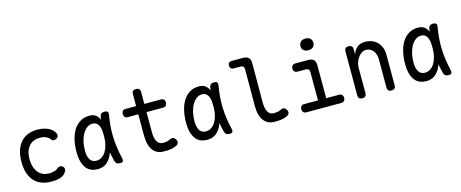

<svg xmlns="http://www.w3.org/2000/svg" viewBox="-42 -1390 4884 2032"><g transform="rotate(-15 2400.0 -373.5)"><path d="M80 -274Q80 -351 100 -405Q120 -459 153.5 -493.5Q187 -528 232 -544Q277 -560 327 -560Q365 -560 395 -553.5Q425 -547 447.5 -536Q470 -525 486 -511Q502 -497 511 -482Q525 -459 521.5 -442Q518 -425 501 -415Q483 -404 467 -407Q451 -410 442 -425Q431 -442 404 -456Q377 -470 333 -470Q297 -470 267 -458Q237 -446 215.5 -422Q194 -398 182 -362.5Q170 -327 170 -279Q170 -230 182.5 -192.5Q195 -155 216.5 -130Q238 -105 268 -92.5Q298 -80 332 -80Q358 -80 386 -86.5Q414 -93 429 -108Q441 -120 458.5 -122Q476 -124 493 -110Q499 -104 502.5 -96.5Q506 -89 506 -80Q506 -71 501 -60.5Q496 -50 486 -38Q473 -22 455 -12.5Q437 -3 416.5 2Q396 7 374 8.5Q352 10 330 10Q275 10 229 -7Q183 -24 150 -58.5Q117 -93 98.5 -147Q80 -201 80 -274Z M842 10Q806 10 774.5 -2Q743 -14 720 -41.5Q697 -69 683.5 -113.5Q670 -158 670 -224Q670 -293 684 -354.5Q698 -416 726.5 -461.5Q755 -507 798.5 -533.5Q842 -560 900 -560Q948 -560 975 -535.5Q1002 -511 1015.5 -473.5Q1029 -436 1032 -391.5Q1035 -347 1035 -308Q1035 -253 1026.5 -196.5Q1018 -140 996 -94Q974 -48 936.5 -19Q899 10 842 10ZM851 -80Q882 -80 908.5 -96.5Q935 -113 954 -143Q973 -173 984 -215Q995 -257 995 -308Q995 -332 993.5 -360.5Q992 -389 984 -413Q976 -437 958.5 -453.5Q941 -470 908 -470Q877 -470 850 -450.5Q823 -431 803 -397Q783 -363 771.5 -316Q760 -269 760 -215Q760 -151 782.5 -115.5Q805 -80 851 -80ZM1014 -516Q1018 -541 1031 -550.5Q1044 -560 1065 -560Q1089 -560 1098.5 -549.5Q1108 -539 1104 -516Q1094 -457 1089 -399.5Q1084 -342 1085.5 -283.5Q1087 -225 1095.5 -163.5Q1104 -102 1120 -34Q1125 -12 1117 -1Q1109 10 1086 10Q1063 10 1049 -1Q1035 -12 1030 -34Q1013 -102 1005 -163.5Q997 -225 996 -283.5Q995 -342 1000 -399.5Q1005 -457 1014 -516Z M1679 -530Q1699 -530 1709.5 -517.5Q1720 -505 1720 -485Q1720 -465 1709.5 -452.5Q1699 -440 1679 -440H1288Q1268 -440 1257.5 -452.5Q1247 -465 1247 -485Q1247 -505 1257.5 -517.5Q1268 -530 1288 -530ZM1661 -97Q1681 -108 1696.5 -102.5Q1712 -97 1723 -78Q1735 -58 1730.5 -41.5Q1726 -25 1707 -15Q1677 1 1642 5.5Q1607 10 1565 10Q1529 10 1499.5 -3Q1470 -16 1449 -42.5Q1428 -69 1416.5 -110Q1405 -151 1405 -207V-660Q1405 -683 1416 -694Q1427 -705 1450 -705Q1473 -705 1484 -694Q1495 -683 1495 -660V-224Q1495 -152 1516.5 -116Q1538 -80 1580 -80Q1600 -80 1619 -83Q1638 -86 1661 -97Z M2042 10Q2006 10 1974.5 -2Q1943 -14 1920 -41.5Q1897 -69 1883.5 -113.5Q1870 -158 1870 -224Q1870 -293 1884 -354.5Q1898 -416 1926.5 -461.5Q1955 -507 1998.5 -533.5Q2042 -560 2100 -560Q2148 -560 2175 -535.5Q2202 -511 2215.5 -473.5Q2229 -436 2232 -391.5Q2235 -347 2235 -308Q2235 -253 2226.5 -196.5Q2218 -140 2196 -94Q2174 -48 2136.5 -19Q2099 10 2042 10ZM2051 -80Q2082 -80 2108.5 -96.5Q2135 -113 2154 -143Q2173 -173 2184 -215Q2195 -257 2195 -308Q2195 -332 2193.5 -360.5Q2192 -389 2184 -413Q2176 -437 2158.5 -453.5Q2141 -470 2108 -470Q2077 -470 2050 -450.5Q2023 -431 2003 -397Q1983 -363 1971.5 -316Q1960 -269 1960 -215Q1960 -151 1982.5 -115.5Q2005 -80 2051 -80ZM2214 -516Q2218 -541 2231 -550.5Q2244 -560 2265 -560Q2289 -560 2298.5 -549.5Q2308 -539 2304 -516Q2294 -457 2289 -399.5Q2284 -342 2285.5 -283.5Q2287 -225 2295.5 -163.5Q2304 -102 2320 -34Q2325 -12 2317 -1Q2309 10 2286 10Q2263 10 2249 -1Q2235 -12 2230 -34Q2213 -102 2205 -163.5Q2197 -225 2196 -283.5Q2195 -342 2200 -399.5Q2205 -457 2214 -516Z M2709 -224Q2709 -152 2730.5 -116Q2752 -80 2794 -80Q2814 -80 2833 -83Q2852 -86 2875 -97Q2895 -108 2910.5 -102.5Q2926 -97 2937 -78Q2949 -58 2944.5 -41.5Q2940 -25 2921 -15Q2891 1 2856 5.5Q2821 10 2779 10Q2743 10 2713.5 -3Q2684 -16 2663 -42.5Q2642 -69 2630.5 -110Q2619 -151 2619 -207L2620 -608Q2620 -628 2610 -638Q2600 -648 2580 -648H2506Q2486 -648 2475.5 -658.5Q2465 -669 2465 -689Q2465 -709 2475.5 -719.5Q2486 -730 2506 -730H2630Q2671 -730 2690.5 -710.5Q2710 -691 2710 -650Z M3512 -90Q3532 -90 3543.5 -77.5Q3555 -65 3555 -45Q3555 -25 3543.5 -12.5Q3532 0 3512 0H3128Q3108 0 3096.5 -12.5Q3085 -25 3085 -45Q3085 -65 3096.5 -77.5Q3108 -90 3128 -90ZM3280 -40V-400Q3280 -420 3270 -430Q3260 -440 3240 -440H3149Q3129 -440 3117 -452.5Q3105 -465 3105 -485Q3105 -505 3117 -517.5Q3129 -530 3149 -530H3290Q3331 -530 3350.5 -510.5Q3370 -491 3370 -450V-40ZM3320 -629Q3287 -629 3268 -646Q3249 -663 3249 -692Q3249 -722 3268 -739.5Q3287 -757 3320 -757Q3353 -757 3372 -739.5Q3391 -722 3391 -692Q3391 -663 3372 -646Q3353 -629 3320 -629Z M3785 -35Q3785 -12 3774 -1Q3763 10 3740 10Q3717 10 3706 -1Q3695 -12 3695 -35V-515Q3695 -538 3706 -549Q3717 -560 3740 -560Q3763 -560 3774 -549Q3785 -538 3785 -515V-456Q3799 -504 3833 -532Q3867 -560 3922 -560Q3962 -560 3995.5 -546.5Q4029 -533 4053.5 -508Q4078 -483 4091.5 -448Q4105 -413 4105 -370V-35Q4105 -12 4094 -1Q4083 10 4060 10Q4037 10 4026 -1Q4015 -12 4015 -35V-344Q4015 -370 4008 -393.5Q4001 -417 3987.5 -435Q3974 -453 3954 -464Q3934 -475 3907 -475Q3880 -475 3857.5 -459Q3835 -443 3819 -419.5Q3803 -396 3794 -368Q3785 -340 3785 -316Z M4442 10Q4406 10 4374.5 -2Q4343 -14 4320 -41.5Q4297 -69 4283.5 -113.5Q4270 -158 4270 -224Q4270 -293 4284 -354.5Q4298 -416 4326.5 -461.5Q4355 -507 4398.5 -533.5Q4442 -560 4500 -560Q4548 -560 4575 -535.5Q4602 -511 4615.5 -473.5Q4629 -436 4632 -391.5Q4635 -347 4635 -308Q4635 -253 4626.5 -196.5Q4618 -140 4596 -94Q4574 -48 4536.5 -19Q4499 10 4442 10ZM4451 -80Q4482 -80 4508.5 -96.5Q4535 -113 4554 -143Q4573 -173 4584 -215Q4595 -257 4595 -308Q4595 -332 4593.5 -360.5Q4592 -389 4584 -413Q4576 -437 4558.5 -453.5Q4541 -470 4508 -470Q4477 -470 4450 -450.5Q4423 -431 4403 -397Q4383 -363 4371.5 -316Q4360 -269 4360 -215Q4360 -151 4382.5 -115.5Q4405 -80 4451 -80ZM4614 -516Q4618 -541 4631 -550.5Q4644 -560 4665 -560Q4689 -560 4698.5 -549.5Q4708 -539 4704 -516Q4694 -457 4689 -399.5Q4684 -342 4685.5 -283.5Q4687 -225 4695.5 -163.5Q4704 -102 4720 -34Q4725 -12 4717 -1Q4709 10 4686 10Q4663 10 4649 -1Q4635 -12 4630 -34Q4613 -102 4605 -163.5Q4597 -225 4596 -283.5Q4595 -342 4600 -399.5Q4605 -457 4614 -516Z"/></g></svg>

Font: Maple Mono
Style: Regular
Weight: 400
Monospace: yes
Designer: subframe7536
Version: Version 7.300